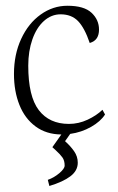

<svg xmlns="http://www.w3.org/2000/svg" viewBox="-20 -446 403 657"><path d="M220.2 12.2 202.6 37.1Q221.2 53.7 233.6 71.5Q246.1 89.4 246.1 110.8Q246.1 138.2 220.9 157.2Q195.8 176.3 148.9 190.4L143.6 169.4Q164.6 162.1 182.9 146.7Q201.2 131.3 201.2 120.6Q201.2 103.5 193.6 92.8Q186 82 170.4 67.9L159.2 57.6L189.9 14.2Q138.2 13.7 101.6 -13.4Q64.9 -40.5 46.4 -87.2Q27.8 -133.8 27.8 -192.9Q27.8 -259.8 52.5 -313Q77.1 -366.2 119.1 -396.2Q161.1 -426.3 210.9 -426.3Q267.6 -426.3 293.2 -402.3Q318.8 -378.4 318.8 -344.7Q318.8 -327.1 311.5 -315.7Q304.2 -304.2 287.1 -298.8Q269.5 -350.6 247.1 -373.8Q224.6 -397 187.5 -397Q155.8 -397 130.4 -374.3Q105 -351.6 90.8 -311.3Q76.7 -271 76.7 -221.2Q76.7 -116.2 112.8 -69.1Q148.9 -22 215.8 -22Q249 -22 279.8 -36.4Q310.5 -50.8 330.6 -70.3L339.4 -54.2Q324.2 -30.3 291.5 -11.7Q258.8 6.8 220.2 12.2Z"/></svg>

Font: Neuton ExtraLight
Style: Regular
Weight: 275
Designer: Brian M Zick
Foundry: Brian M Zick
Version: Version 1.560